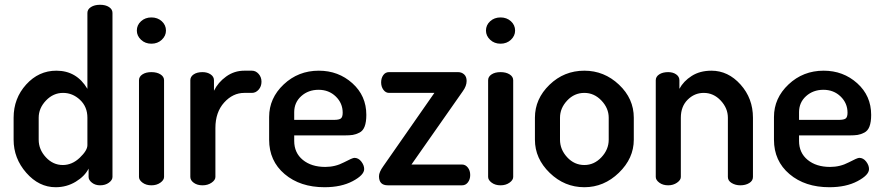

<svg xmlns="http://www.w3.org/2000/svg" viewBox="-20 -776 3698 804"><path d="M451 -722V-35Q451 -22 436 -11Q421 0 399 0Q379 0 365 -11Q351 -22 351 -35V-70Q335 -38 297 -15Q259 8 213 8Q143 8 90 -52.5Q37 -113 37 -191V-283Q37 -364 89.5 -422Q142 -480 216 -480Q301 -480 346 -404V-722Q346 -737 361 -746.5Q376 -756 399 -756Q422 -756 436.5 -746.5Q451 -737 451 -722ZM142 -283V-191Q142 -150 172 -117.5Q202 -85 243 -85Q282 -85 314 -115.5Q346 -146 346 -168V-283Q346 -329 315 -358Q284 -387 244 -387Q203 -387 172.5 -355Q142 -323 142 -283Z M667 -440V-35Q667 -22 651.5 -11Q636 0 614 0Q592 0 577 -11Q562 -22 562 -35V-440Q562 -455 576.5 -464.5Q591 -474 614 -474Q637 -474 652 -464.5Q667 -455 667 -440ZM675 -648Q675 -626 657.5 -609.5Q640 -593 614 -593Q588 -593 570.5 -609.5Q553 -626 553 -648Q553 -671 570.5 -687Q588 -703 614 -703Q640 -703 657.5 -687Q675 -671 675 -648Z M1035 -387H1003Q955 -387 918.5 -346.5Q882 -306 882 -240V-35Q882 -22 866 -11Q850 0 828 0Q806 0 791.5 -10.5Q777 -21 777 -35V-440Q777 -455 791 -464.5Q805 -474 828 -474Q848 -474 862 -464.5Q876 -455 876 -440V-396Q893 -431 927 -455.5Q961 -480 1003 -480H1035Q1051 -480 1063 -466.5Q1075 -453 1075 -434Q1075 -414 1063 -400.5Q1051 -387 1035 -387Z M1315 -480Q1397 -480 1455.5 -427.5Q1514 -375 1514 -295Q1514 -265 1507 -246.5Q1500 -228 1485 -220.5Q1470 -213 1457 -211Q1444 -209 1423 -209H1212V-186Q1212 -136 1248 -106.5Q1284 -77 1342 -77Q1384 -77 1420 -96Q1456 -115 1464 -115Q1481 -115 1493 -99.5Q1505 -84 1505 -68Q1505 -43 1457 -17.5Q1409 8 1339 8Q1237 8 1172 -47Q1107 -102 1107 -191V-286Q1107 -365 1168 -422.5Q1229 -480 1315 -480ZM1212 -274H1378Q1400 -274 1407.5 -280Q1415 -286 1415 -304Q1415 -344 1386 -372Q1357 -400 1314 -400Q1271 -400 1241.5 -373.5Q1212 -347 1212 -306Z M1703 -87H1915Q1929 -87 1939 -74.5Q1949 -62 1949 -43Q1949 -25 1939.5 -12.5Q1930 0 1915 0H1604Q1567 0 1567 -38Q1567 -55 1585 -80L1799 -387H1609Q1595 -387 1585.5 -400Q1576 -413 1576 -431Q1576 -449 1585 -461.5Q1594 -474 1609 -474H1898Q1913 -474 1923.5 -464.5Q1934 -455 1934 -437Q1934 -416 1918 -394Z M2129 -440V-35Q2129 -22 2113.5 -11Q2098 0 2076 0Q2054 0 2039 -11Q2024 -22 2024 -35V-440Q2024 -455 2038.5 -464.5Q2053 -474 2076 -474Q2099 -474 2114 -464.5Q2129 -455 2129 -440ZM2137 -648Q2137 -626 2119.5 -609.5Q2102 -593 2076 -593Q2050 -593 2032.5 -609.5Q2015 -626 2015 -648Q2015 -671 2032.5 -687Q2050 -703 2076 -703Q2102 -703 2119.5 -687Q2137 -671 2137 -648Z M2427 -480Q2510 -480 2572 -421.5Q2634 -363 2634 -283V-191Q2634 -113 2571.5 -52.5Q2509 8 2427 8Q2344 8 2282 -52Q2220 -112 2220 -191V-283Q2220 -362 2281 -421Q2342 -480 2427 -480ZM2529 -191V-283Q2529 -323 2498.5 -355Q2468 -387 2427 -387Q2385 -387 2355 -355Q2325 -323 2325 -283V-191Q2325 -150 2355 -117.5Q2385 -85 2427 -85Q2468 -85 2498.5 -117.5Q2529 -150 2529 -191Z M2831 -283V-35Q2831 -22 2815 -11Q2799 0 2778 0Q2756 0 2741 -11Q2726 -22 2726 -35V-440Q2726 -455 2740.5 -464.5Q2755 -474 2778 -474Q2798 -474 2811.5 -464.5Q2825 -455 2825 -440V-404Q2842 -436 2876.5 -458Q2911 -480 2959 -480Q3029 -480 3081 -422Q3133 -364 3133 -283V-35Q3133 -19 3117.5 -9.5Q3102 0 3080 0Q3060 0 3044 -9.5Q3028 -19 3028 -35V-283Q3028 -323 2998 -355Q2968 -387 2927 -387Q2888 -387 2859.5 -358.5Q2831 -330 2831 -283Z M3429 -480Q3511 -480 3569.5 -427.5Q3628 -375 3628 -295Q3628 -265 3621 -246.5Q3614 -228 3599 -220.5Q3584 -213 3571 -211Q3558 -209 3537 -209H3326V-186Q3326 -136 3362 -106.5Q3398 -77 3456 -77Q3498 -77 3534 -96Q3570 -115 3578 -115Q3595 -115 3607 -99.5Q3619 -84 3619 -68Q3619 -43 3571 -17.5Q3523 8 3453 8Q3351 8 3286 -47Q3221 -102 3221 -191V-286Q3221 -365 3282 -422.5Q3343 -480 3429 -480ZM3326 -274H3492Q3514 -274 3521.5 -280Q3529 -286 3529 -304Q3529 -344 3500 -372Q3471 -400 3428 -400Q3385 -400 3355.5 -373.5Q3326 -347 3326 -306Z"/></svg>

Font: AkaAcidDosis
Style: SemiBold
Weight: 600
Designer: Edgar Tolentino, Pablo Impallari, Igino Marini, Cyberella
Foundry: Edgar Tolentino, Pablo Impallari, Igino Marini, Cyberella
Version: Version 1.007